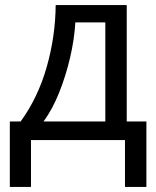

<svg xmlns="http://www.w3.org/2000/svg" viewBox="-20 -556 621 762"><path d="M483 -536V-74H561V186H476V0H103V186H19V-74H62Q131 -169 165.5 -290.5Q200 -412 201 -536ZM279 -467Q275 -399 258 -326.5Q241 -254 214.5 -188Q188 -122 153 -74H398V-467Z"/></svg>

Font: TSCustom
Style: Regular
Weight: 400
Designer: Monotype Design Team
Foundry: Monotype Imaging Inc.
Version: Version 2.004; ttfautohint (v1.8.3) -l 8 -r 50 -G 200 -x 14 